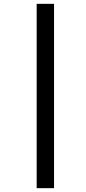

<svg xmlns="http://www.w3.org/2000/svg" viewBox="-20 -889 450 1000"><path d="M171 -869H261.5V91H171Z"/></svg>

Font: Merriweather 36pt ExtraBold
Style: Italic
Weight: 800
Italic angle: -7.8°
Version: Version 2.101